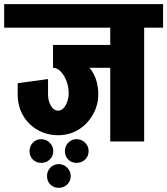

<svg xmlns="http://www.w3.org/2000/svg" viewBox="-45 -680 804 923"><path d="M234 -30V-148Q258 -148 273.5 -179.5Q289 -211 284 -251L425 -261Q434 -197 409.5 -144.5Q385 -92 339 -61Q293 -30 234 -30ZM235 -30Q180 -30 135.5 -55.5Q91 -81 65.5 -125.5Q40 -170 40 -225H186Q186 -194 200 -171Q214 -148 235 -148ZM40 -224V-280L186 -300V-224ZM284 -251Q281 -278 270 -301.5Q259 -325 243.5 -339.5Q228 -354 210 -354V-413Q283 -413 328 -393.5Q373 -374 396 -340Q419 -306 425 -261ZM210 -354V-464H511V-354ZM-25 -547V-660H511V-547ZM485 0V-645H648V0ZM395 -547V-660H739V-547ZM237 223Q213 223 197 207Q181 191 181 166Q181 143 197 126Q213 109 237 109Q261 109 278 126Q295 143 295 166Q295 191 278 207Q261 223 237 223ZM323 103Q299 103 283 87Q267 71 267 46Q267 23 283 6Q299 -11 323 -11Q347 -11 364 6Q381 23 381 46Q381 71 364 87Q347 103 323 103ZM153 103Q129 103 113 87Q97 71 97 46Q97 23 113 6Q129 -11 153 -11Q177 -11 194 6Q211 23 211 46Q211 71 194 87Q177 103 153 103Z"/></svg>

Font: Akshar Light
Style: Bold
Weight: 700
Version: Version 1.100